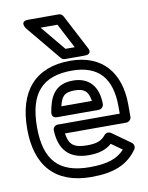

<svg xmlns="http://www.w3.org/2000/svg" viewBox="-91 -856 740 962"><g transform="rotate(-10 279.0 -375.5)"><path d="M291 -502C426.5 -502 490 -427.4 490 -285V-248H175C161.9 -248 149.3 -237.5 150 -221.9C154.3 -125.5 200.7 -70 302 -70C350.9 -70 389.1 -80.3 419.2 -107L474 -68C437.4 -28.2 388.1 -10 296 -10C137.4 -10 70 -87.6 70 -252C70 -425.7 140.9 -502 291 -502ZM291 -552C113.1 -552 20 -444.9 20 -252C20 -67.5 110.6 40 296 40C408.9 40 481 11.6 530.4 -58.6C537.5 -68.6 536.1 -85.1 524.5 -93.4L430.5 -160.4C421 -167.1 405.2 -166.4 396.6 -155.7C376.2 -130.5 352.7 -120 302 -120C232.7 -120 210.8 -141.2 202.4 -198H515C525.7 -198 540 -207.9 540 -223V-285C540 -447.4 454.8 -552 291 -552ZM415 -310C415 -397.1 370.4 -452 288 -452C192.6 -452 165.7 -388.1 153.3 -314.1C152.1 -306.7 151.4 -285 178 -285H390C405.1 -285 415 -299.3 415 -310ZM363.5 -335H208.4C220.1 -382.8 233 -402 288 -402C336.1 -402 356.9 -384.2 363.5 -335ZM278.7 -615 174.2 -741H259.9L325.7 -615ZM247.8 -574C252.3 -568.6 259.6 -565 267 -565H367C412.7 -565 389.2 -601.6 389.2 -601.6L297.2 -777.6C293.2 -785.1 284.4 -791 275 -791H121C71.3 -791 101.8 -750 101.8 -750Z"/></g></svg>

Font: Fog Sans
Style: Outline
Weight: 700
Foundry: Intel Corporation
Version: Version 1.00